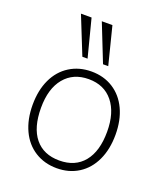

<svg xmlns="http://www.w3.org/2000/svg" viewBox="-141 -865 836 969"><g transform="rotate(20 276.5 -380.5)"><path d="M54 -253Q54 -331 81.5 -389.5Q109 -448 160 -480Q211 -512 277 -512Q343 -512 393.5 -480Q444 -448 471.5 -389.5Q499 -331 499 -253Q499 -175 471.5 -116Q444 -57 393.5 -25Q343 7 277 7Q211 7 160 -25Q109 -57 81.5 -116Q54 -175 54 -253ZM454 -253Q454 -355 407 -413Q360 -471 277 -471Q194 -471 146.5 -413.5Q99 -356 99 -253Q99 -147 145 -90.5Q191 -34 276 -34Q361 -34 407.5 -91Q454 -148 454 -253ZM207 -566 126 -768H183L235 -566ZM318 -566 238 -768H295L346 -566Z"/></g></svg>

Font: MuliDisplayVN ExtraLight
Style: Regular
Weight: 200
Designer: Vernon Adams
Foundry: Vernon Adams
Version: Version 2.100